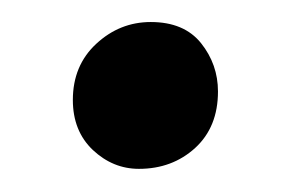

<svg xmlns="http://www.w3.org/2000/svg" viewBox="-20 -140 257 170"><path d="M103 9.5Q80 9.5 62.2 -7.2Q44.5 -24 44.5 -51.5Q44.5 -82 65.2 -101.2Q86 -120.5 113.5 -120.5Q143 -120.5 158 -101.8Q173 -83 173 -59Q173 -27.5 152.8 -9Q132.5 9.5 103 9.5Z"/></svg>

Font: Merriweather 120pt SemiBold
Style: Regular
Weight: 600
Version: Version 2.100